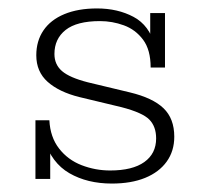

<svg xmlns="http://www.w3.org/2000/svg" viewBox="-20 -425 479 455"><path d="M245 10Q187 10 144.5 -14.5Q102 -39 85 -94L99 -101V-1H64V-140H97Q99 -100 120 -73Q141 -46 173.5 -33.5Q206 -21 241 -21Q294 -21 322 -41Q350 -61 350 -97Q350 -125 334 -141.5Q318 -158 268 -171L168 -195Q120 -207 93 -231Q66 -255 66 -294Q66 -328 83 -353Q100 -378 132.5 -391.5Q165 -405 210 -405Q259 -405 296.5 -385Q334 -365 347 -317L336 -313V-394H371V-265H337Q337 -307 319 -331Q301 -355 273.5 -365Q246 -375 217 -375Q162 -375 135.5 -354Q109 -333 109 -297Q109 -272 127 -256.5Q145 -241 188 -230L288 -206Q342 -193 367.5 -168.5Q393 -144 393 -101Q393 -67 375 -42Q357 -17 324 -3.5Q291 10 245 10Z"/></svg>

Font: Rokkitt ExtraLight
Style: Regular
Weight: 250
Version: Version 3.103